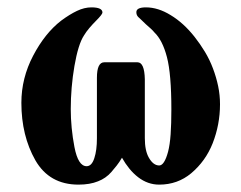

<svg xmlns="http://www.w3.org/2000/svg" viewBox="-20 -488 655 521"><path d="M577 -205Q577 -150 557 -99Q538 -51 499 -18Q462 13 412 13Q381 13 355 -7Q342 -17 331 -30.5Q320 -44 311 -60Q304 -48 296.5 -38.5Q289 -29 282 -21Q267 -4 246 4Q224 13 193 13Q114 13 76 -53Q38 -120 38 -209Q38 -276 70 -337Q102 -398 146 -432Q169 -449 189 -458.5Q209 -468 228 -468Q258 -468 258 -454Q258 -449 240 -431Q231 -422 222.5 -412Q214 -402 208 -392Q200 -380 193.5 -359Q187 -338 182 -309Q177 -280 174.5 -250.5Q172 -221 172 -192Q172 -167 174.5 -141Q177 -115 182 -89Q192 -37 215 -37Q229 -37 236 -59Q243 -80 243 -113V-277Q243 -319 263 -319H353Q372 -319 373 -273V-113Q373 -79 384 -60Q396 -39 412 -39Q426 -39 436 -76Q441 -95 443 -123.5Q445 -152 445 -191Q445 -287 433 -333Q421 -379 399 -400Q395 -405 389.5 -410Q384 -415 376 -422Q369 -429 363 -434.5Q357 -440 355 -442Q350 -447 350 -455Q350 -468 376 -468Q409 -468 443 -447Q478 -426 508 -388Q523 -369 536 -347.5Q549 -326 558 -302Q567 -278 572 -254Q577 -230 577 -205Z"/></svg>

Font: Shafarik
Style: Regular
Weight: 400
Version: Version 1.001; ttfautohint (v1.8.4.7-5d5b)